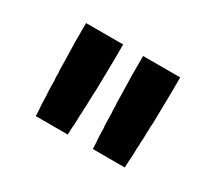

<svg xmlns="http://www.w3.org/2000/svg" viewBox="-74 -903 648 583"><g transform="rotate(30 250.0 -611.5)"><path d="M94 -451 93 -475 92 -485Q91 -502 91 -520L90 -530Q89 -552 89 -574L88 -584V-589V-599L87 -609V-618Q86 -663 85 -707V-717V-722V-732V-742V-752V-757V-767V-772H215V-752V-742V-732V-722Q214 -665 213 -609L212 -599V-589Q211 -571 211 -554L210 -544V-530L209 -520Q209 -503 208 -485L207 -475L206 -451ZM294 -451 293 -475 292 -485Q291 -502 291 -520L290 -530Q289 -552 289 -574L288 -584V-589V-599L287 -609V-618Q286 -663 285 -707V-717V-722V-732V-742V-752V-757V-767V-772H415V-752V-742V-732V-722Q414 -665 413 -609L412 -599V-589Q411 -571 411 -554L410 -544V-530L409 -520Q409 -503 408 -485L407 -475L406 -451Z"/></g></svg>

Font: Iosevka SS01
Style: Bold
Weight: 700
Monospace: yes
Designer: Belleve Invis
Foundry: Belleve Invis
Version: 2.3.3; ttfautohint (v1.8.3)